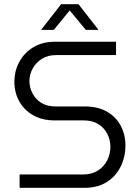

<svg xmlns="http://www.w3.org/2000/svg" viewBox="-20 -900 666 920"><path d="M74 0V-64H379Q420 -64 449.5 -83Q479 -102 494 -132.5Q509 -163 509 -196Q509 -229 494.5 -258Q480 -287 451.5 -305Q423 -323 383 -323H243Q183 -323 139.5 -347.5Q96 -372 72.5 -414Q49 -456 49 -508Q49 -560 72.5 -603.5Q96 -647 139.5 -673.5Q183 -700 243 -700H536V-636H248Q209 -636 180.5 -618Q152 -600 136.5 -571.5Q121 -543 121 -512Q121 -481 135.5 -453Q150 -425 177.5 -407.5Q205 -390 245 -390H386Q449 -390 492.5 -365Q536 -340 558.5 -297.5Q581 -255 581 -204Q581 -147 557.5 -100.5Q534 -54 490.5 -27Q447 0 386 0ZM177 -757 273 -880H356L452 -757H391L314 -850L238 -757Z"/></svg>

Font: MuseoModerno Thin Light
Style: Regular
Weight: 300
Version: Version 1.003